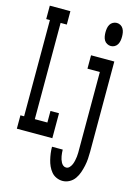

<svg xmlns="http://www.w3.org/2000/svg" viewBox="-140 -812 781 1108"><g transform="rotate(15 250.0 -258.0)"><path d="M16 0V-80H38V-655H16V-735H139V-655H102V-80H177V-149H228V0ZM416 -601Q404 -601 393 -607Q382 -613 376 -623.5Q370 -634 368 -646Q366 -658 366 -670Q366 -682 368 -694Q370 -706 376 -716.5Q382 -727 393 -733Q404 -739 416 -739Q428 -739 438.5 -733Q449 -727 455 -716.5Q461 -706 463 -694Q465 -682 465 -670Q465 -658 463 -646Q461 -634 455 -623.5Q449 -613 438.5 -607Q428 -601 416 -601ZM348 223Q329 223 311 215Q293 207 281 192.5Q269 178 261 160.5Q253 143 248.5 124Q244 105 241.5 86.5Q239 68 239 48H303Q303 58 304 67.5Q305 77 306.5 86.5Q308 96 311 105Q314 114 318.5 122.5Q323 131 330.5 137Q338 143 348 143Q360 143 368.5 133.5Q377 124 381.5 113Q386 102 388.5 90Q391 78 392.5 66.5Q394 55 394 43Q394 31 394 19V-440H320V-520H459V19Q459 40 457.5 61.5Q456 83 451.5 104Q447 125 440 145.5Q433 166 420.5 184Q408 202 388.5 212.5Q369 223 348 223Z"/></g></svg>

Font: Iosevka Curly Slab Medium
Style: Regular
Weight: 500
Monospace: yes
Designer: Belleve Invis
Foundry: Belleve Invis
Version: Version 22.1.2; ttfautohint (v1.8.4)